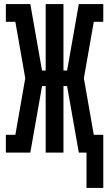

<svg xmlns="http://www.w3.org/2000/svg" viewBox="-20 -755 540 950"><path d="M408 175V0H370L312 -329H294V0H206V-329H188L130 0H9V-88H56L105 -368L56 -647H9V-735H130L188 -406H206V-735H294V-406H312L370 -735H491V-647H444L395 -368L444 -88H491V175Z"/></svg>

Font: Iosevka Curly Slab Semibold
Style: Regular
Weight: 600
Monospace: yes
Designer: Belleve Invis
Foundry: Belleve Invis
Version: Version 22.1.2; ttfautohint (v1.8.4)